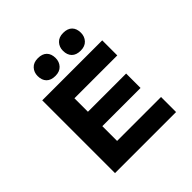

<svg xmlns="http://www.w3.org/2000/svg" viewBox="-232 -1115 1306 1306"><g transform="rotate(-45 421.5 -462.0)"><path d="M141.7 0V-700H718.7V-555.2H306.5V-144.8H729.1V0ZM227.7 -286.9V-425.4H674.1V-286.9ZM566.3 -753.8Q523.9 -753.8 501.7 -776.4Q479.5 -799 479.5 -838.9Q479.5 -874.8 502.3 -899.4Q525 -924 566.3 -924Q608.8 -924 630.9 -901.7Q653.1 -879.4 653.1 -838.9Q653.1 -803 630.4 -778.4Q607.6 -753.8 566.3 -753.8ZM323 -753.8Q280.5 -753.8 258.4 -776.4Q236.2 -799 236.2 -838.9Q236.2 -874.8 258.9 -899.4Q281.7 -924 323 -924Q365.5 -924 387.6 -901.7Q409.8 -879.4 409.8 -838.9Q409.8 -803 387.1 -778.4Q364.3 -753.8 323 -753.8Z"/></g></svg>

Font: Lexend Mega
Style: Regular
Weight: 400
Designer: Bonnie Shaver-Troup, Thomas Jockin
Foundry: Lexend
Version: Version 1.007